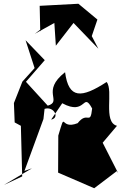

<svg xmlns="http://www.w3.org/2000/svg" viewBox="-24 -969 649 1021"><path d="M307 -420C436 -350 415 -486 466 -392C456 -298 442 -382 389 -314C290 -275 329 -391 286 -248L285 -51L477 32L597 -59L605 -47L522 -210L598 -300C522 -320 581 -487 543 -533C409 -446 341 -442 322 -585C192 -483 310 -431 230 -407L114 -534L214 -649L112 -755L160 -607L95 -535L50 -421L54 -318L87 -300L94 -31L-4 15L146 -74L106 -60L207 -336L213 -390C262 -406 296 -342 248 -333ZM464 -777 494 -865 393 -949 187 -938 190 -802 199 -818 161 -789 265 -847 273 -726 367 -847 499 -710Z"/></svg>

Font: Asimov Silicon
Style: Regular
Weight: 400
Designer: Google
Version: Version 2.000980; 2014